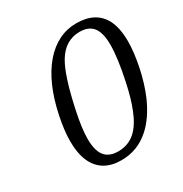

<svg xmlns="http://www.w3.org/2000/svg" viewBox="-166 -836 928 972"><g transform="rotate(-30 298.0 -350.5)"><path d="M191.9 -327.6Q171.4 -232.9 171.4 -170.9Q171.4 -132.8 179.2 -107.4Q197.8 -39.6 274.9 -39.6Q334.5 -39.6 376 -77.1Q413.6 -111.3 440.4 -178.7Q463.9 -235.8 482.9 -325.7Q509.8 -451.2 509.8 -526.9Q509.8 -564.9 502.9 -590.3Q485.4 -662.1 407.2 -662.1Q322.8 -662.1 273.9 -581.5Q230.5 -509.8 191.9 -327.6ZM571.3 -624Q595.7 -574.7 595.7 -498.5Q595.7 -433.1 577.6 -347.7Q560.5 -267.1 531.7 -200.2Q491.2 -108.9 433.6 -57.1Q362.3 7.3 267.1 7.3Q153.3 7.3 110.8 -85Q88.9 -133.8 88.9 -205.1Q88.9 -269 106.4 -350.6Q142.1 -520 222.7 -614.3Q304.2 -708 414.1 -708Q527.3 -708 571.3 -624Z"/></g></svg>

Font: inglobal
Style: Italic
Weight: 400
Italic angle: -12°
Designer: Andrey Kochetov, Denis Davydov, Evgeny Yurtaev
Foundry: inglobal
Version: Version 1.00 September 25, 2014, initial release